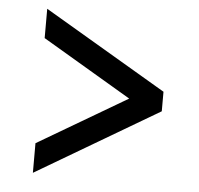

<svg xmlns="http://www.w3.org/2000/svg" viewBox="-45 -600 669 646"><g transform="rotate(5 290.0 -277.0)"><path d="M89 0V-100L390 -277L89 -455V-554L503 -310V-244Z"/></g></svg>

Font: Sometype Mono SemiBold
Style: Regular
Weight: 600
Designer: Ryoichi Tsunekawa
Foundry: Dharma Type
Version: Version 1.001